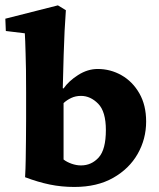

<svg xmlns="http://www.w3.org/2000/svg" viewBox="-32 -703 607 731"><path d="M63.5 -28.3Q65.4 -60.5 65.9 -97.2Q66.4 -133.8 66.9 -173.3Q67.4 -212.9 67.4 -250V-352.5Q67.4 -401.4 66.9 -438Q66.4 -474.6 65.4 -501Q64.5 -527.3 64 -545.9Q63.5 -564.5 62.5 -576.2L-9.8 -585L-11.7 -631.8L188.5 -682.6L218.8 -664.1Q215.8 -624 213.9 -584.5Q211.9 -544.9 210.4 -494.1Q209 -443.4 207 -367.2L210 -366.2Q229.5 -394.5 265.6 -417.5Q301.8 -440.4 339.8 -440.4Q388.7 -440.4 430.7 -416.5Q472.7 -392.6 498.5 -347.7Q524.4 -302.7 524.4 -240.2Q524.4 -173.8 492.2 -117.2Q460 -60.5 398.9 -25.9Q337.9 8.8 251 8.8Q202.1 8.8 157.2 -0.5Q112.3 -9.8 63.5 -28.3ZM276.4 -73.2Q316.4 -73.2 343.8 -103.5Q371.1 -133.8 371.1 -208Q371.1 -278.3 341.8 -308.1Q312.5 -337.9 276.4 -337.9Q255.9 -337.9 239.3 -330.1Q222.7 -322.3 210 -310.5V-95.7Q222.7 -85.9 240.7 -79.6Q258.8 -73.2 276.4 -73.2Z"/></svg>

Font: Crimson Pro ExtraBold
Style: Regular
Weight: 800
Designer: Jacques Le Bailly
Foundry: Baron von Fonthausen
Version: Version 1.003